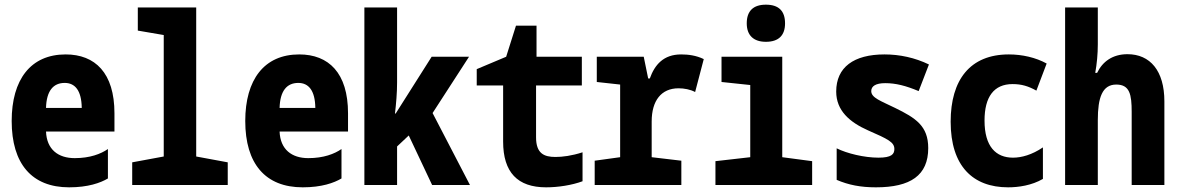

<svg xmlns="http://www.w3.org/2000/svg" viewBox="-20 -792 5040 822"><path d="M276 10C357 10 410 -9 442 -28V-154C412 -133 365 -115 300 -115C229 -115 180 -152 177 -229H470V-307C470 -480 387 -559 261 -559C111 -559 30 -451 30 -274C30 -91 116 10 276 10ZM330 -330H177C179 -403 208 -437 257 -437C301 -437 329 -405 330 -330Z M546 0H955V-97L820 -122V-760H570V-661L681 -642V-122L546 -97Z M1276 10C1357 10 1410 -9 1442 -28V-154C1412 -133 1365 -115 1300 -115C1229 -115 1180 -152 1177 -229H1470V-307C1470 -480 1387 -559 1261 -559C1111 -559 1030 -451 1030 -274C1030 -91 1116 10 1276 10ZM1330 -330H1177C1179 -403 1208 -437 1257 -437C1301 -437 1329 -405 1330 -330Z M1540 0H1680V-165L1730 -212L1830 0H1992L1832 -308L1988 -549H1828L1726 -388C1707 -358 1690 -332 1674 -306H1671C1676 -349 1680 -394 1680 -439V-760H1540Z M2318 10C2369 10 2428 1 2474 -16V-140C2428 -125 2388 -120 2358 -120C2309 -120 2275 -135 2275 -204V-426H2471V-549H2277V-682H2189L2147 -549L2021 -496V-426H2134V-186C2134 -54 2196 10 2318 10Z M2526 0H2897V-104L2770 -119V-272C2770 -361 2811 -414 2885 -414C2909 -414 2936 -409 2956 -398L2993 -539C2960 -555 2926 -559 2896 -559C2821 -559 2783 -515 2762 -456H2755L2736 -549H2535V-441L2635 -430V-119L2526 -104Z M3259 -613C3315 -613 3341 -642 3341 -692C3341 -745 3314 -772 3259 -772C3205 -772 3177 -745 3177 -692C3177 -640 3207 -613 3259 -613ZM3043 0H3457V-102L3329 -119V-549H3069V-441L3192 -428V-119L3043 -102Z M3730 10C3878 10 3954 -41 3954 -158C3954 -253 3900 -287 3812 -330C3751 -360 3710 -373 3710 -402C3710 -423 3729 -436 3770 -436C3815 -436 3858 -425 3913 -402L3957 -516C3897 -545 3832 -559 3767 -559C3635 -559 3560 -504 3560 -400C3560 -319 3617 -269 3696 -234C3783 -196 3809 -183 3809 -154C3809 -132 3797 -117 3741 -117C3680 -117 3606 -135 3562 -157V-22C3613 0 3665 10 3730 10Z M4296 10C4340 10 4397 2 4445 -26V-161C4398 -129 4353 -117 4317 -117C4244 -117 4195 -164 4195 -276C4195 -377 4235 -432 4315 -432C4354 -432 4383 -423 4417 -404L4461 -520C4414 -546 4356 -559 4299 -559C4133 -559 4050 -450 4050 -271C4050 -81 4145 10 4296 10Z M4540 0H4680V-278C4680 -374 4699 -430 4759 -430C4817 -430 4825 -387 4825 -313V0H4965V-358C4965 -489 4904 -560 4807 -560C4743 -560 4700 -528 4677 -480H4669C4676 -519 4680 -561 4680 -602V-760H4540Z"/></svg>

Font: Noto Sans Mono ExtraCondensed ExtraBold
Style: Regular
Weight: 800
Width: 2
Designer: Monotype Design Team
Foundry: Monotype Imaging Inc.
Version: Version 2.014